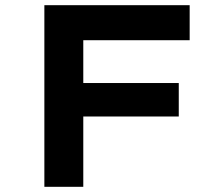

<svg xmlns="http://www.w3.org/2000/svg" viewBox="-20 -720 865 740"><path d="M151 0V-700H301V0ZM212 -271V-400H669V-271ZM222 -565V-700H711V-565Z"/></svg>

Font: Lexend Peta SemiBold
Style: Regular
Weight: 600
Designer: Bonnie Shaver-Troup, Thomas Jockin
Foundry: Lexend
Version: Version 1.007